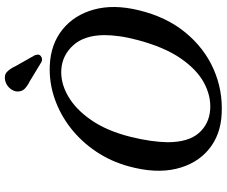

<svg xmlns="http://www.w3.org/2000/svg" viewBox="-93 -851 958 812"><g transform="rotate(-90 386.0 -445.0)"><path d="M515 -713.5Q605 -709.5 666.8 -660Q728.5 -610.5 751.5 -527.2Q774.5 -444 749 -338.5Q721 -221 655.2 -140.8Q589.5 -60.5 500.2 -21Q411 18.5 311.5 13.5Q221 9.5 159.8 -41.5Q98.5 -92.5 78 -179.5Q57.5 -266.5 88.5 -379.5Q109 -455 151 -517.5Q193 -580 250.2 -624.8Q307.5 -669.5 375.2 -693Q443 -716.5 515 -713.5ZM330 -35Q386.5 -31.5 442.2 -61.5Q498 -91.5 545.5 -160.5Q593 -229.5 623 -343Q634 -384.5 638.8 -419.5Q643.5 -454.5 643.5 -483.5Q642.5 -567.5 601.2 -613.5Q560 -659.5 500.5 -664.5Q443.5 -669 386.8 -636.8Q330 -604.5 284.2 -538.2Q238.5 -472 214 -374.5Q202 -326.5 196.5 -287Q191 -247.5 190.5 -216Q190.5 -127.5 229.2 -83.2Q268 -39 330 -35ZM513.5 -856 558.5 -776.5Q560.5 -770 561 -763.8Q561.5 -757.5 555.5 -752Q543.5 -742 529.5 -749L448.5 -798Q427.5 -808.5 416.2 -820Q405 -831.5 405 -849.5Q405 -865.5 417.5 -881Q430 -896.5 450.5 -902Q474.5 -907.5 488.2 -894.2Q502 -881 513.5 -856Z"/></g></svg>

Font: Fraunces 9pt Soft
Style: Italic
Weight: 400
Italic angle: -16°
Version: Version 1.000;[0bf87f6ff]